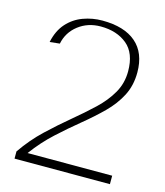

<svg xmlns="http://www.w3.org/2000/svg" viewBox="-108 -795 752 877"><g transform="rotate(15 268.5 -356.5)"><path d="M43 0V-34Q87 -98 140.5 -148.5Q194 -199 246.5 -242.5Q299 -286 343.5 -328Q388 -370 414.5 -416.5Q441 -463 441 -519Q441 -605 392.5 -645Q344 -685 268 -685Q207 -685 162.5 -650.5Q118 -616 107 -561L60 -556Q72 -612 103 -646.5Q134 -681 177.5 -697Q221 -713 268 -713Q372 -713 427.5 -665Q483 -617 483 -525Q483 -463 457.5 -414Q432 -365 389.5 -323Q347 -281 295.5 -239Q244 -197 191.5 -149Q139 -101 94 -40H494V0Z"/></g></svg>

Font: Panamera Light
Style: Regular
Weight: 300
Designer: Bastien Sozeau
Foundry: NBR — Bastien Sozeau
Version: Version 3.002; ttfautohint (v1.8.4.7-5d5b);gftools[0.9.33]